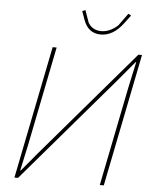

<svg xmlns="http://www.w3.org/2000/svg" viewBox="-60 -957 800 1006"><g transform="rotate(5 340.0 -453.5)"><path d="M439 -786Q373 -786 348 -855L332 -900L348 -907L371 -842Q394 -804 440 -804Q485 -804 527 -842L574 -907L589 -899L556 -855Q504 -786 439 -786ZM54 0 194 -698H215L110 -174L81 -40H84L171 -144L645 -698H664L524 0H503L608 -524L637 -658H634L547 -554L73 0Z"/></g></svg>

Font: IBM Plex Sans Thin
Style: Italic
Weight: 100
Italic angle: -11.31°
Designer: Mike Abbink, Paul van der Laan, Pieter van Rosmalen
Foundry: Bold Monday
Version: Version 3.0